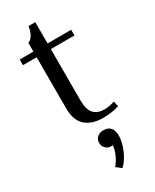

<svg xmlns="http://www.w3.org/2000/svg" viewBox="-235 -693 854 1056"><g transform="rotate(-30 191.5 -165.5)"><path d="M254 10Q183 10 143 -26Q103 -62 103 -137V-462H16V-498H103V-553Q141 -569 150 -633H193V-498H343V-462H193V-137Q193 -77 216.5 -52Q240 -27 284 -27Q313 -27 349 -39L356 -5Q311 10 254 10ZM279 135Q279 177 258.5 225Q238 273 207 302L175 277Q194 255 207.5 225.5Q221 196 224 166Q221 167 214 167Q193 167 179 153.5Q165 140 165 118Q165 95 181 82Q197 69 219 69Q250 69 264.5 87Q279 105 279 135Z"/></g></svg>

Font: Trirong
Style: Regular
Weight: 400
Designer: Katatrad Team
Foundry: CadsonDemak
Version: Version 1.001